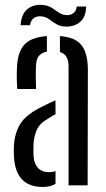

<svg xmlns="http://www.w3.org/2000/svg" viewBox="-20 -753 430 780"><path d="M50 -391.5Q48.5 -412.5 48.2 -435.2Q48 -458 49 -478.5Q51 -539.5 78 -570.5Q105 -601.5 170.5 -606.5V-543.5Q150.5 -539.5 139 -526.8Q127.5 -514 126.5 -489Q125 -467 125.5 -436.5Q126 -406 126.5 -391.5ZM258.5 0V-483.5Q258.5 -532 223.5 -541.5V-606.5Q287.5 -601.5 312.2 -568.2Q337 -535 337 -468L336 0ZM37 -111.5Q36 -124 36 -136.2Q36 -148.5 36.5 -161.5Q40 -215.5 64.5 -252.8Q89 -290 154.5 -321.5Q166 -327.5 179 -333.5Q192 -339.5 205.5 -345.5V-289Q197.5 -285 188.8 -279.8Q180 -274.5 170.5 -268Q138 -249 127.2 -220.2Q116.5 -191.5 116 -160.5Q115.5 -147 115.8 -136.8Q116 -126.5 116.5 -116.5Q119 -87 135 -70.2Q151 -53.5 179 -53.5Q194 -53.5 205.5 -58V-6Q185 6.5 153.5 6.5Q46 6.5 37 -111.5ZM291.5 -726.5H330Q329 -684.5 305.8 -664.2Q282.5 -644 247 -645Q223.5 -646 208 -655.5Q192.5 -665 179.2 -675Q166 -685 148.5 -686.5Q132 -688.5 118.5 -680.2Q105 -672 102 -650.5H63.5Q67 -696.5 91.5 -716.2Q116 -736 153 -733Q175.5 -731 190.5 -721.2Q205.5 -711.5 219 -702Q232.5 -692.5 249.5 -691.5Q268 -690.5 279.5 -700.8Q291 -711 291.5 -726.5Z"/></svg>

Font: Big Shoulders Stencil Text
Style: Regular
Weight: 400
Designer: Patric King
Foundry: XO Type Co
Version: Version 1.000